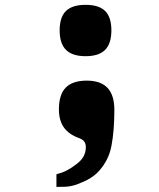

<svg xmlns="http://www.w3.org/2000/svg" viewBox="-20 -582 640 774"><path d="M286.5 81Q307.5 65.5 316.8 48.5Q326 31.5 326 11.5Q326 -3 319.5 -11.5Q313 -20 299.5 -25Q257.5 -40 237.5 -68.2Q217.5 -96.5 217.5 -141Q217.5 -201 245.2 -229Q273 -257 329.5 -257Q385.5 -257 413.2 -228Q441 -199 441 -138.5Q441 -56 429.5 5Q423.5 38 407.8 66.8Q392 95.5 369.5 117Q350.5 135 318.8 149.5Q287 164 270.5 167Q258.5 170 244.8 170.8Q231 171.5 207.5 171.5V120.5Q229.5 115 247.5 106Q265.5 97 286.5 81ZM220.5 -459.5Q220.5 -513 246 -537.8Q271.5 -562.5 325 -562.5Q378.5 -562.5 403.8 -537.8Q429 -513 429 -459.5Q429 -406.5 403.8 -381Q378.5 -355.5 325 -355.5Q271.5 -355.5 246 -381Q220.5 -406.5 220.5 -459.5Z"/></svg>

Font: JuliaMono ExtraBold
Style: Regular
Weight: 800
Monospace: yes
Designer: cormullion
Foundry: corm
Version: Version 0.055; ttfautohint (v1.8.4)